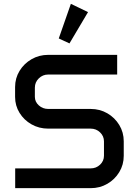

<svg xmlns="http://www.w3.org/2000/svg" viewBox="-20 -980 723 1000"><path d="M349.1 -960 438.5 -917 341.8 -753.9 286.1 -779.8ZM58.6 -526.4Q58.6 -572.8 81.8 -610.8Q105 -648.9 144.3 -671.6Q183.6 -694.3 231 -694.3H590.3V-591.8H231Q202.6 -591.8 182.1 -571.8Q161.6 -551.8 161.6 -523.4V-475.6Q161.6 -449.7 182.1 -431.2Q202.6 -412.6 231 -412.6H452.1Q500 -412.6 539.1 -389.9Q578.1 -367.2 601.3 -328.9Q624.5 -290.5 624.5 -244.1V-168.5Q624.5 -122.1 601.3 -83.7Q578.1 -45.4 539.1 -22.7Q500 0 452.1 0H59.1V-103H452.1Q481 -103 501.2 -122.3Q521.5 -141.6 521.5 -168.9V-243.7Q521.5 -271 501.2 -290.5Q481 -310.1 452.1 -310.1H231Q183.6 -310.1 144.3 -332.3Q105 -354.5 81.8 -392.1Q58.6 -429.7 58.6 -475.1Z"/></svg>

Font: Anta
Style: Regular
Weight: 400
Designer: Sergej Lebedev
Foundry: Sergej Lebedev
Version: Version 1.000; ttfautohint (v1.8.4.7-5d5b)